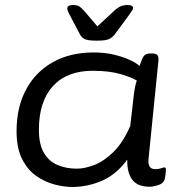

<svg xmlns="http://www.w3.org/2000/svg" viewBox="-20 -738 705 765"><path d="M267 7Q235 7 197 -3Q159 -13 124.5 -37Q90 -61 68 -104.5Q46 -148 46 -215Q46 -311 84 -381.5Q122 -452 191 -490.5Q260 -529 353 -529Q398 -529 435 -520Q472 -511 498.5 -498.5Q525 -486 536 -475Q547 -508 554.5 -516.5Q562 -525 581 -525H587Q602 -525 607.5 -518Q613 -511 611 -494L572 -107Q567 -64 598 -64Q612 -64 621.5 -67.5Q631 -71 635 -71Q641 -71 641 -63Q641 -62 640.5 -53Q640 -44 637 -27Q633 -8 612 -1Q591 6 577 6Q528 6 507 -22Q486 -50 487 -102Q444 -43 386.5 -18Q329 7 267 7ZM286 -66Q318 -66 356.5 -81Q395 -96 432.5 -133Q470 -170 499 -236L514 -367Q516 -381 518.5 -393Q521 -405 525 -417Q509 -428 463 -442Q417 -456 349 -456Q247 -456 191 -395Q135 -334 135 -221Q135 -162 155.5 -128Q176 -94 210.5 -80Q245 -66 286 -66ZM489 -718Q510 -718 510 -706Q510 -702 507 -697Q504 -692 494 -678L438 -602Q429 -590 416 -583Q403 -576 365 -576Q328 -576 316 -583Q304 -590 298 -602L258 -678Q248 -696 248 -704Q248 -718 271 -718Q288 -718 295.5 -713Q303 -708 316 -694L368 -633L434 -694Q449 -708 461 -713Q473 -718 489 -718Z"/></svg>

Font: Asap Expanded Expanded Regular
Style: Italic
Weight: 400
Width: 7
Italic angle: -6°
Designer: Pablo Cosgaya
Foundry: Omnibus-Type
Version: Version 3.001; ttfautohint (v1.8.4.7-5d5b)